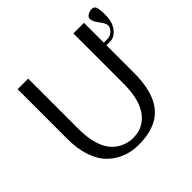

<svg xmlns="http://www.w3.org/2000/svg" viewBox="-182 -903 1090 1090"><g transform="rotate(-45 363.5 -357.5)"><path d="M523.9 -700.2H608.9V-541H639.2Q661.1 -541 678.5 -557.9Q695.8 -574.7 695.8 -590.8Q695.8 -606.9 683.8 -623.3Q671.9 -639.6 659.9 -658.4Q647.9 -677.2 647.9 -692.4Q647.9 -707.5 664.1 -716.3Q680.2 -725.1 693.8 -725.1Q707.5 -725.1 714.4 -718Q721.2 -710.9 723.6 -696.8Q727.1 -677.2 727.1 -662.1V-646Q727.1 -588.4 700 -554.2Q672.9 -520 639.2 -520H608.9V-297.9Q608.9 -92.8 496.6 -26.9Q434.6 9.8 339.8 9.8Q262.7 9.8 201.2 -26.9Q165 -48.3 138.2 -81.3Q111.3 -114.3 93.8 -170.2Q76.2 -226.1 76.2 -297.9V-700.2H161.1V-297.9Q161.1 -99.1 280.3 -52.7Q313 -40 342 -40Q371.1 -40 394 -46.4Q417 -52.7 441.4 -70.6Q465.8 -88.4 483.4 -116.2Q523.9 -180.2 523.9 -297.9Z"/></g></svg>

Font: Pfennig
Style: Medium
Weight: 500
Version: Version 20120410 ; ttfautohint (v0.8)